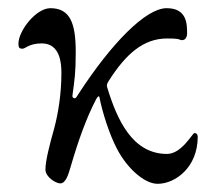

<svg xmlns="http://www.w3.org/2000/svg" viewBox="-20 -434 508 469"><path d="M242 -220C240 -226 241 -229 246 -237C288 -303 331 -340 388 -340C426 -340 415 -336 425 -336C433 -336 437 -344 437 -352C437 -375 437 -414 387 -414C336 -414 252 -328 172 -205C165 -194 165 -194 162 -194C159 -194 156 -197 157 -201C162 -238 165 -255 165 -307C165 -376 152 -414 103 -414C68 -414 25 -359 25 -327C25 -317 28 -315 35 -315C42 -315 51 -328 82 -328C128 -328 130 -277 130 -256C130 -204 122 -156 112 -119C101 -80 91 -41 91 -20C91 -1 117 14 127 14C141 14 147 -8 153 -28C171 -90 191 -146 215 -192C219 -199 222 -201 223 -196C230 -160 247 -106 266 -70C290 -24 332 15 365 15C408 15 463 -25 463 -100C463 -104 461 -109 455 -109C450 -109 424 -58 388 -58C303 -58 266 -142 242 -220Z"/></svg>

Font: EB Garamond 12
Style: Regular
Weight: 400
Version: Version 0.016+